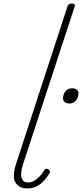

<svg xmlns="http://www.w3.org/2000/svg" viewBox="-20 -1035 458 1072"><path d="M132 17Q87 17 66.5 -15.5Q46 -48 71 -124L357 -1000Q360 -1008 365 -1011.5Q370 -1015 381 -1015Q390 -1015 395 -1011Q400 -1007 397 -999L108 -116Q92 -64 101 -40Q110 -16 136 -16Q154 -16 170.5 -25.5Q187 -35 201.5 -50Q216 -65 225 -81Q227 -87 233 -91Q239 -95 248 -90Q257 -86 258.5 -79.5Q260 -73 255 -66Q243 -45 225.5 -26Q208 -7 185 5Q162 17 132 17ZM369 -457Q353 -457 342.5 -464Q332 -471 332 -486Q332 -508 345.5 -525Q359 -542 383 -542Q398 -542 408 -535Q418 -528 418 -513Q418 -492 404.5 -474.5Q391 -457 369 -457Z"/></svg>

Font: Playwrite RO Thin
Style: Regular
Weight: 250
Version: Version 1.002